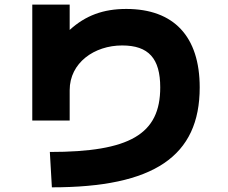

<svg xmlns="http://www.w3.org/2000/svg" viewBox="-20 -761 978 822"><path d="M193.4 -110.4 202.1 41C638.7 41 835 -91.8 835 -386.7C835 -604.5 724.6 -722.7 520.5 -722.7C422.4 -722.7 346.2 -694.8 278.3 -632.8V-741.2H118.2V-245.1H278.3V-375C278.3 -492.2 383.8 -566.4 502.9 -566.4C616.2 -566.4 666 -510.7 666 -386.7C666 -186.5 536.1 -110.4 193.4 -110.4Z"/></svg>

Font: Pretendard Black
Style: Regular
Weight: 900
Designer: Base glyphs from Inter by Rasmus Andersson; Hangeul glyphs from Noto Sans CJK(Source Han Sans) by Jang Soo-young and Kan
Foundry: Kil Hyung-jin
Version: Version 1.309;Glyphs 3.2 (3225)